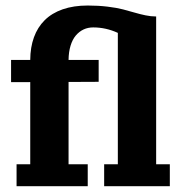

<svg xmlns="http://www.w3.org/2000/svg" viewBox="-20 -663 645 685"><path d="M293 -643.3Q330.8 -643.3 363.6 -639.3Q396.5 -635.3 418.8 -629.5Q441.2 -623.8 460.4 -618Q479.7 -612.3 499.1 -608.3Q518.6 -604.2 537.1 -604.2V-76.9H585.9V1.2H351.6V-76.9H400.4V-545.7Q357.9 -565.2 312.5 -565.2Q293.9 -565.2 278.2 -557.9Q262.5 -550.5 250.5 -536.4Q238.5 -522.2 231.7 -499.9Q224.9 -477.5 224.6 -449.2H332V-371.1L224.6 -370.6V-76.9H293V1.2H39.1V-76.9H87.9V-370.1L19.5 -369.9V-449.2H87.9Q88.1 -494.1 101.1 -529.9Q114 -565.7 139.4 -590.9Q164.8 -616.2 203.7 -629.8Q242.7 -643.3 293 -643.3Z"/></svg>

Font: Orelega One
Style: Regular
Weight: 400
Version: Version 1.1 ; ttfautohint (v1.8.3)